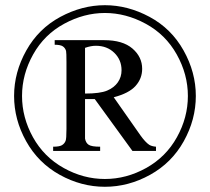

<svg xmlns="http://www.w3.org/2000/svg" viewBox="-20 -697 800 732"><path d="M379.9 -677.2Q467.3 -677.2 550.3 -632.6Q633.3 -587.9 679.9 -504.6Q726.6 -421.4 726.6 -331.1Q726.6 -241.2 680.7 -158.7Q634.8 -76.2 552.2 -30.5Q469.7 15.1 379.9 15.1Q290 15.1 207.8 -30.5Q125.5 -76.2 79.6 -158.7Q33.7 -241.2 33.7 -331.1Q33.7 -421.4 80.3 -504.6Q127 -587.9 210 -632.6Q293 -677.2 379.9 -677.2ZM379.9 -647.5Q300.3 -647.5 224.6 -606.4Q148.9 -565.4 106.4 -489.5Q64 -413.6 64 -331.1Q64 -249 105.7 -173.8Q147.5 -98.6 222.7 -56.6Q297.9 -14.6 379.9 -14.6Q461.9 -14.6 537.4 -56.6Q612.8 -98.6 654.5 -173.8Q696.3 -249 696.3 -331.1Q696.3 -413.6 653.8 -489.5Q611.3 -565.4 535.6 -606.4Q460 -647.5 379.9 -647.5ZM188.5 -543.9H377Q447.8 -543.9 484.9 -512Q522 -480 522 -434.6Q522 -397.5 496.8 -369.4Q471.7 -341.3 413.6 -326.2L515.6 -180.7Q534.2 -154.8 548.8 -145Q558.1 -139.2 574.7 -137.7V-121.6H484.9L341.3 -319.3H304.2V-168.5Q307.1 -152.3 318.1 -145Q329.1 -137.7 361.8 -137.7V-121.6H182.6V-137.7Q206.1 -137.7 215.8 -143.3Q225.6 -148.9 230 -159.7Q233.4 -167.5 233.4 -205.1V-460.4Q233.4 -496.6 231.9 -502.9Q228.5 -514.2 219.5 -520.3Q210.4 -526.4 188.5 -526.4ZM304.2 -340.3Q361.8 -340.3 388.4 -351.6Q415 -362.8 429.2 -383.1Q443.4 -403.3 443.4 -429.2Q443.4 -468.8 415.8 -495.6Q388.2 -522.5 345.2 -522.5Q326.7 -522.5 304.2 -514.6Z"/></svg>

Font: Jameel Khushkhat-L
Style: Regular
Weight: 400
Version: Version 3.5